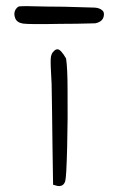

<svg xmlns="http://www.w3.org/2000/svg" viewBox="-20 -614 390 634"><path d="M158.2 -445.3Q163.1 -451.2 169.9 -451.2Q180.7 -451.2 198.2 -420.9Q203.1 -389.6 203.1 -314.5Q204.1 -224.6 201.7 -126Q199.2 -27.3 195.3 -15.6Q189.5 2.9 169.9 0L155.3 -3.9L153.3 -133.8Q153.3 -172.9 151.9 -247.6Q150.4 -322.3 150.4 -337.9Q146.5 -402.3 147.5 -419.9Q148.4 -437.5 158.2 -445.3ZM40 -591.8Q43.9 -593.8 66.4 -593.8Q68.4 -593.8 88.4 -593.3Q108.4 -592.8 137.2 -592.3Q166 -591.8 191.4 -591.8Q276.4 -589.8 292.5 -588.9Q308.6 -587.9 317.4 -580.1Q323.2 -575.2 323.2 -567.4Q323.2 -543 294.9 -537.1Q293.9 -537.1 276.4 -536.6Q258.8 -536.1 231.4 -535.6Q204.1 -535.2 178.7 -535.2Q76.2 -533.2 56.2 -536.1Q36.1 -539.1 30.3 -553.7Q21.5 -577.1 40 -591.8Z"/></svg>

Font: JasonHandwriting1
Style: Regular
Weight: 400
Version: Version 1.48.20